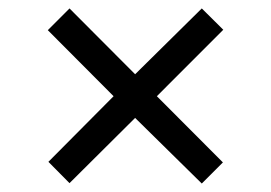

<svg xmlns="http://www.w3.org/2000/svg" viewBox="-20 -580 640 453"><path d="M248 -353 92.8 -508.8 144 -560.1 298.8 -404.8 456.1 -560.1 506.8 -509.8 350.1 -353 505.9 -196.8 456.1 -147 298.8 -301.8 144 -147.9 94.2 -198.2Z"/></svg>

Font: Noto Mono
Style: Regular
Weight: 400
Designer: Monotype Design Team
Foundry: Monotype Imaging Inc.
Version: Version 1.00